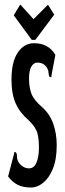

<svg xmlns="http://www.w3.org/2000/svg" viewBox="-20 -823 290 853"><path d="M118 10Q82 10 58.5 -2Q35 -14 16 -39L42 -138L44 -148L51 -146Q56 -138 55.5 -126.5Q55 -115 64 -100Q83 -75 109 -75Q131 -75 142 -100.5Q153 -126 153 -168Q153 -203 146.5 -230Q140 -257 108 -288Q68 -322 49.5 -364Q31 -406 31 -469Q31 -548 59 -589.5Q87 -631 131 -631Q196 -631 226 -579L209 -490L208 -480L201 -481Q196 -488 195.5 -500.5Q195 -513 186 -526Q176 -538 166 -541.5Q156 -545 146 -545Q130 -545 119.5 -527.5Q109 -510 109 -474Q109 -435 119.5 -407Q130 -379 166 -348Q202 -316 217 -272Q232 -228 232 -178Q232 -115 215 -73.5Q198 -32 172 -11Q146 10 118 10ZM193 -802 221 -758 137 -646H121L41 -755L70 -803L129 -738Z"/></svg>

Font: Inconsolata UltraCondensed ExtraBold
Style: Regular
Weight: 800
Width: 1
Monospace: yes
Designer: Raph Levien, Cyreal, Brenton Simpson
Foundry: Raph Levien, Cyreal, Google
Version: Version 3.001; ttfautohint (v1.8.2.53-6de2)